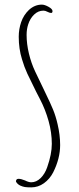

<svg xmlns="http://www.w3.org/2000/svg" viewBox="-20 -788 343 830"><path d="M67 14Q55 8 49 -3Q49 -15 60 -15Q71 -15 88 -8Q104 0 115 0Q137 0 155.5 -18Q174 -36 184 -65Q204 -122 204 -166Q204 -215 190 -265Q176 -315 153 -359Q148 -370 136 -392Q111 -442 98 -470Q85 -498 75 -532Q61 -577 61 -629Q61 -662 71.5 -692.5Q82 -723 105 -745Q130 -768 161 -768Q173 -768 190 -758.5Q207 -749 207 -740Q207 -732 201 -732Q195 -732 185 -737Q176 -742 168 -742Q145 -742 127.5 -725Q110 -708 102 -683Q95 -662 95 -637Q95 -598 105 -556.5Q115 -515 132 -479L167 -406L177 -385Q198 -342 209.5 -314Q221 -286 229 -251Q240 -204 240 -161Q240 -103 210 -43Q195 -14 170 4Q145 22 115 22Q97 22 87.5 20.5Q78 19 67 14Z"/></svg>

Font: Amatic SC
Style: Regular
Weight: 400
Designer: Multiple Designers
Foundry: Vernon Adams
Version: Version 2.505